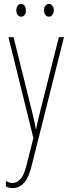

<svg xmlns="http://www.w3.org/2000/svg" viewBox="-20 -716 356 978"><path d="M23 -527H49L145 -140Q153 -108 156 -93.5Q159 -79 160 -72.5Q161 -66 162 -59H164Q170 -89 174.5 -107.5Q179 -126 183 -142L280 -527H306L142 125Q126 191 101.5 216.5Q77 242 45 242Q35 242 27 240Q19 238 10 234V206Q27 216 45 216Q64 216 83 197.5Q102 179 116 122L150 -13ZM63 -663Q63 -676 69.5 -686Q76 -696 88 -696Q99 -696 105.5 -686.5Q112 -677 112 -663Q112 -649 105.5 -640Q99 -631 88 -631Q76 -631 69.5 -640.5Q63 -650 63 -663ZM204 -664Q204 -677 211 -686.5Q218 -696 229 -696Q240 -696 247 -687Q254 -678 254 -664Q254 -650 247 -640.5Q240 -631 229 -631Q218 -631 211 -641Q204 -651 204 -664Z"/></svg>

Font: Noto Sans Hebrew ExtraCondensed Thin
Style: Regular
Weight: 100
Width: 2
Designer: Monotype Design Team
Foundry: Monotype Imaging Inc.
Version: Version 2.004; ttfautohint (v1.8.4.7-5d5b)